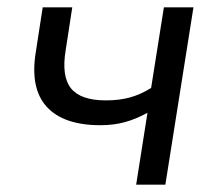

<svg xmlns="http://www.w3.org/2000/svg" viewBox="-20 -506 592 526"><path d="M353 0 384 -197Q353 -180 322.5 -171.5Q292 -163 255 -163Q154 -163 108 -213.5Q62 -264 78 -363L97 -486H178L160 -369Q148 -297 174.5 -264Q201 -231 270 -231Q307 -231 336 -239Q365 -247 394 -265L429 -486H510L433 0Z"/></svg>

Font: Nunito Sans
Style: Italic
Weight: 400
Italic angle: -9°
Designer: Vernon Adams
Foundry: Vernon Adams
Version: Version 3.006; ttfautohint (v1.8.3)